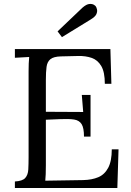

<svg xmlns="http://www.w3.org/2000/svg" viewBox="-20 -947 662 967"><path d="M403 -259Q403 -303 391 -322Q379 -341 353 -345Q327 -349 284 -347L211 -344V-115Q211 -63 208 -37L399 -40Q443 -41 475 -54.5Q507 -68 525 -102Q543 -136 543 -195H577L571 0H55V-33Q93 -35 107 -50.5Q121 -66 122.5 -93.5Q124 -121 124 -156V-588Q124 -630 127 -660Q109 -659 91 -658Q73 -657 55 -656V-700H536L541 -525H508Q508 -584 490 -614.5Q472 -645 441.5 -655.5Q411 -666 373 -665L287 -663Q250 -662 234 -649Q218 -636 214.5 -610.5Q211 -585 211 -544V-384L399 -383L392 -469H436V-259ZM292 -760 270 -789 396 -909Q416 -926 430.5 -927Q445 -928 453.5 -922.5Q462 -917 463 -914Q466 -910 468.5 -899.5Q471 -889 465.5 -876Q460 -863 437 -849Z"/></svg>

Font: Lora
Style: Regular
Weight: 400
Designer: Olga Karpushina, Alexei Vanyashin (Cyrillic)
Foundry: Cyreal
Version: Version 3.005; ttfautohint (v1.8.4.7-5d5b)